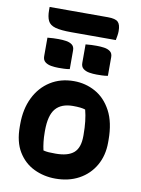

<svg xmlns="http://www.w3.org/2000/svg" viewBox="-102 -1011 803 1091"><g transform="rotate(10 300.0 -465.5)"><path d="M304 -552Q371 -552 428 -520.5Q485 -489 520 -423.5Q555 -358 555 -256V-242Q555 -167 522 -109.5Q489 -52 430.5 -20Q372 12 295 12Q228 12 171 -15.5Q114 -43 79.5 -99.5Q45 -156 45 -244V-258Q45 -346 77.5 -412Q110 -478 168.5 -515Q227 -552 304 -552ZM323 -412Q256 -412 223 -373.5Q190 -335 190 -246V-239Q190 -208 193 -182Q196 -156 201 -134Q216 -130 232 -129Q248 -128 272 -128Q343 -128 376.5 -157Q410 -186 410 -254V-261Q410 -344 394 -404Q371 -412 323 -412ZM112 -769Q128 -771 145.5 -771.5Q163 -772 176 -772Q198 -772 219 -769Q240 -766 254 -755.5Q268 -745 268 -723V-615Q252 -612 234.5 -611.5Q217 -611 203 -611Q182 -611 161 -614.5Q140 -618 126 -629Q112 -640 112 -662ZM332 -769Q348 -771 365.5 -771.5Q383 -772 396 -772Q418 -772 439 -769Q460 -766 474 -755.5Q488 -745 488 -723V-615Q472 -612 454.5 -611.5Q437 -611 423 -611Q402 -611 381 -614.5Q360 -618 346 -629Q332 -640 332 -662ZM94 -943H431Q473 -943 488.5 -928.5Q504 -914 504 -876Q504 -862 501.5 -848Q499 -834 497 -823H240Q179 -823 147.5 -832Q116 -841 105 -863.5Q94 -886 94 -924Z"/></g></svg>

Font: Recursive Sn Csl St XBd
Style: Regular
Weight: 800
Version: Version 1.085;hotconv 1.1.0;makeotfexe 2.6.0; ttfautohint (v